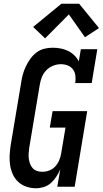

<svg xmlns="http://www.w3.org/2000/svg" viewBox="-20 -998 549 1026"><path d="M172 8Q146 8 121 -0.5Q96 -9 77.5 -26Q59 -43 48.5 -66.5Q38 -90 34 -115.5Q30 -141 31.5 -168Q33 -195 37 -222L93 -556Q96 -578 102 -600Q108 -622 118 -643Q128 -664 142 -683.5Q156 -703 175 -717.5Q194 -732 216.5 -737.5Q239 -743 261 -743Q283 -743 304 -739Q325 -735 343.5 -726Q362 -717 377 -702.5Q392 -688 401 -670L412 -735H500L470 -554H382Q385 -573 383 -592.5Q381 -612 370.5 -626.5Q360 -641 342.5 -648Q325 -655 305 -655Q284 -655 263 -646.5Q242 -638 226.5 -621.5Q211 -605 203 -584Q195 -563 192 -542L136 -207Q134 -193 133 -178Q132 -163 134 -149Q136 -135 141 -122Q146 -109 155 -99Q164 -89 177.5 -84.5Q191 -80 206 -80Q225 -80 243.5 -87Q262 -94 275.5 -109Q289 -124 296.5 -142Q304 -160 307 -179L330 -316H246L261 -404H446L379 0H286L302 -93Q293 -73 281 -54Q269 -35 252 -20Q235 -5 214 1.5Q193 8 172 8ZM221 -793 157 -854 308 -978H403L509 -848L434 -799L348 -921Z"/></svg>

Font: Iosevka Curly Slab SmBdObl
Style: Regular
Weight: 600
Italic angle: -9°
Monospace: yes
Designer: Belleve Invis
Foundry: Belleve Invis
Version: Version 11.0.0; ttfautohint (v1.8.3)